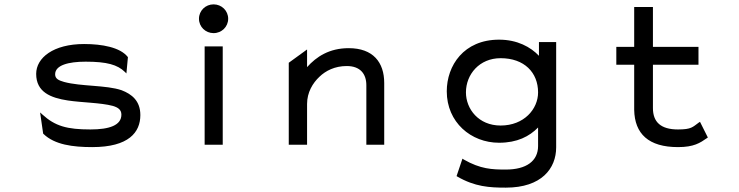

<svg xmlns="http://www.w3.org/2000/svg" viewBox="-20 -664 3390 881"><path d="M180 -49C231 0 314 11 403 11C571 11 624 -57 624 -136C624 -201 585 -232 538 -250C468 -274 351 -267 274 -288C250 -295 233 -302 233 -323C233 -365 294 -381 373 -381C471 -381 519 -367 553 -334L560 -327L567 -402L566 -403C531 -447 448 -462 366 -462C225 -462 146 -399 146 -325C146 -241 213 -215 291 -203C357 -193 442 -193 498 -178C521 -171 537 -161 537 -138C537 -89 482 -70 395 -70C288 -70 233 -85 174 -139L164 -148L178 -51Z M960 -512C997 -512 1027 -541 1027 -578C1027 -615 997 -644 960 -644C923 -644 893 -615 893 -578C893 -541 923 -512 960 -512ZM1002 -451H919V0H1002Z M1743 -283C1743 -378 1692 -443 1580 -443C1491 -443 1432 -404 1389 -356V-437L1305 -376V0H1389V-187C1389 -240 1415 -283 1446 -312C1474 -339 1516 -361 1571 -361C1633 -361 1661 -325 1661 -273V0H1743Z M2118 -240C2118 -323 2180 -397 2277 -397C2386 -397 2449 -331 2449 -240C2449 -164 2385 -88 2277 -88C2176 -88 2118 -164 2118 -240ZM2030 -245C2030 -103 2141 -9 2270 -9C2353 -9 2409 -38 2449 -79V6C2449 75 2395 114 2301 114C2238 114 2185 112 2108 68L2102 64L2075 144L2078 146C2159 193 2226 197 2301 197C2465 197 2532 109 2532 12V-471H2453V-408C2415 -448 2354 -482 2270 -482C2108 -482 2030 -363 2030 -245Z M3228 -33 3192 -105 3187 -102C3158 -81 3153 -70 3091 -70C3012 -70 2976 -104 2976 -168V-367H3185V-449H2976V-632H2890V-449H2808V-367H2890V-160C2892 -50 2956 11 3091 11C3164 11 3192 -8 3225 -31Z"/></svg>

Font: Charger Monospace
Style: Regular
Weight: 400
Designer: Jasper
Foundry: Cannot Into Space Fonts
Version: Version 0.980